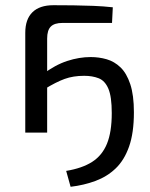

<svg xmlns="http://www.w3.org/2000/svg" viewBox="-20 -509 574 737"><path d="M185 -489Q223 -489 262 -488.5Q301 -488 339 -486.5Q377 -485 413 -481L410 -421H220Q189 -421 175 -407Q161 -393 161 -361V0H77V-383Q77 -435 104.5 -462Q132 -489 185 -489ZM251 208 234 147Q295 137 333.5 112.5Q372 88 390.5 43Q409 -2 409 -75Q409 -138 396 -168.5Q383 -199 359 -208.5Q335 -218 303 -218Q261 -218 228 -206Q195 -194 151 -167L144 -224Q192 -260 238 -275Q284 -290 328 -290Q360 -290 389.5 -281.5Q419 -273 442.5 -250.5Q466 -228 480 -186Q494 -144 494 -78Q494 1 475.5 53.5Q457 106 424 137.5Q391 169 346.5 185.5Q302 202 251 208Z"/></svg>

Font: Exo 2
Style: Regular
Weight: 400
Designer: Natanael Gama
Foundry: Natanael Gama
Version: Version 2.010